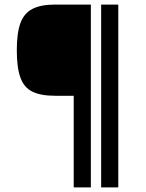

<svg xmlns="http://www.w3.org/2000/svg" viewBox="-20 -820 640 840"><path d="M302.5 0V-401H221Q158.5 -401 121.8 -419Q85 -437 69.2 -480.8Q53.5 -524.5 53.5 -600.5Q53.5 -675 69.2 -718.5Q85 -762 121.8 -781Q158.5 -800 221 -800H377.5V0ZM422.5 0V-800H497.5V0Z"/></svg>

Font: Victor Mono Thin
Style: Regular
Weight: 100
Monospace: yes
Designer: Rune Bjørnerås
Version: Version 1.561;gftools[0.9.30]